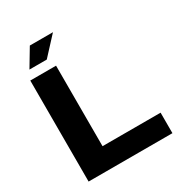

<svg xmlns="http://www.w3.org/2000/svg" viewBox="-211 -1060 1119 1200"><g transform="rotate(-30 349.0 -460.0)"><path d="M106 -791 183.1 -919.9H350.1L231 -791ZM76.2 0V-729H262.2V-147.9H681.2V0Z"/></g></svg>

Font: Hubot Sans Expanded
Style: Bold
Weight: 700
Width: 7
Designer: Deni Anggara
Foundry: GitHub
Version: Version 1.001;gftools[0.9.31]